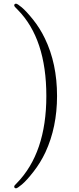

<svg xmlns="http://www.w3.org/2000/svg" viewBox="-20 -770 428 1040"><path d="M57 240Q57 235 70 223Q231 59 231 -250Q231 -560 76 -717Q57 -735 57 -740Q57 -750 67 -750Q74 -750 98 -730Q122 -710 159 -664Q196 -618 223 -562Q289 -426 289 -250Q289 -81 226 55Q199 112 161.5 160Q124 208 99 229Q74 250 67 250Q57 250 57 240Z"/></svg>

Font: CMU Serif
Style: Roman
Weight: 500
Version: Version 0.7.0